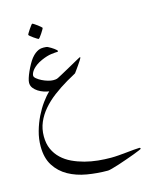

<svg xmlns="http://www.w3.org/2000/svg" viewBox="-119 -517 730 942"><g transform="rotate(-15 246.5 -46.0)"><path d="M493.2 288.1Q493.2 289.1 481.2 294.2Q469.2 299.3 450.9 306.2Q432.6 313 410.4 320.8Q388.2 328.6 367.9 335.2Q347.7 341.8 332 345.9Q316.4 350.1 311 350.1Q256.8 350.1 205.1 341.3Q153.3 332.5 112.5 309.8Q71.8 287.1 46.9 248.3Q22 209.5 22 149.9Q22 111.8 32.5 74.2Q43 36.6 59.3 3.4Q75.7 -29.8 95.2 -56.6Q114.7 -83.5 132.8 -100.1Q121.1 -101.6 106.2 -106.4Q91.3 -111.3 78.4 -119.6Q65.4 -127.9 56.6 -139.4Q47.9 -150.9 47.9 -166Q47.9 -174.8 52.5 -189.5Q57.1 -204.1 64.5 -220.5Q71.8 -236.8 80.6 -252.7Q89.4 -268.6 98.1 -279.8Q108.4 -292.5 117.7 -299.6Q127 -306.6 135 -310.1Q143.1 -313.5 149.9 -314.2Q156.7 -314.9 161.1 -314.9Q167 -314.9 173.6 -314.2Q180.2 -313.5 184.1 -311Q189.9 -308.1 197.3 -303.7Q204.6 -299.3 210.7 -294.9Q216.8 -290.5 220.9 -286.6Q225.1 -282.7 225.1 -280.8Q225.1 -279.8 224.6 -278.8Q223.6 -276.9 222.2 -276.9Q211.4 -276.9 189.9 -274.2Q168.5 -271.5 139.2 -258.8Q121.6 -251 109.6 -242.2Q97.7 -233.4 90.3 -224.9Q83 -216.3 79.6 -208.5Q76.2 -200.7 76.2 -194.8Q76.2 -187.5 86.2 -179.2Q96.2 -170.9 110.4 -163.8Q124.5 -156.7 139.9 -152.3Q155.3 -147.9 166 -147.9Q168.9 -147.9 177 -148.4Q185.1 -148.9 191.9 -152.8Q200.7 -157.2 213.6 -164.3Q226.6 -171.4 240.7 -179.2Q254.9 -187 269 -194.8Q283.2 -202.6 294.4 -209Q305.7 -215.3 313 -219.2Q320.3 -223.1 320.8 -223.1Q323.2 -223.1 323.2 -220.2Q323.2 -218.8 316.7 -208.5Q310.1 -198.2 301.8 -186.3Q293.5 -174.3 286.1 -164.1Q278.8 -153.8 277.8 -152.8Q274.9 -150.4 261.7 -143.6Q248.5 -136.7 231.9 -127Q192.9 -104 159.7 -78.9Q126.5 -53.7 102.1 -25.1Q77.6 3.4 63.7 36.1Q49.8 68.8 49.8 106.9Q49.8 144 62.5 172.1Q75.2 200.2 97.2 220.9Q119.1 241.7 148.2 255.4Q177.2 269 209.7 277.6Q242.2 286.1 276.1 289.6Q310.1 293 341.8 293Q359.9 293 380.9 291.3Q401.9 289.6 421.9 287.6Q441.9 285.6 459.2 283.9Q476.6 282.2 487.8 282.2Q493.2 282.2 493.2 288.1ZM182.1 -409.7Q182.1 -407.7 177.7 -400.1Q173.3 -392.6 167.7 -384Q162.1 -375.5 156.7 -368.7Q151.4 -361.8 148.9 -361.8Q147.9 -361.8 140.9 -366.2Q133.8 -370.6 125.7 -376.2Q117.7 -381.8 111.3 -387.2Q105 -392.6 105 -394.5Q105 -396.5 109.6 -404.1Q114.3 -411.6 119.9 -420.2Q125.5 -428.7 130.9 -435.5Q136.2 -442.4 137.7 -442.4Q139.6 -442.4 147 -437.7Q154.3 -433.1 162.1 -427.2Q169.9 -421.4 176 -416Q182.1 -410.6 182.1 -409.7Z"/></g></svg>

Font: Scheherazade Urdu
Style: Regular
Weight: 400
Designer: SIL International
Foundry: SIL International
Version: Version 1.005 (build 117/117)